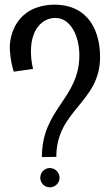

<svg xmlns="http://www.w3.org/2000/svg" viewBox="-20 -766 473 825"><path d="M236 -2C236 -25 217 -44 194 -44C171 -44 153 -25 153 -2C153 20 171 39 194 39C217 39 236 20 236 -2ZM222 -92C222 -295 410 -324 410 -521C410 -621 369 -746 212 -746C47 -742 22 -611 22 -562C22 -562 22 -513 39 -458L122 -470C115 -498 113 -524 113 -547C113 -640 162 -689 218 -689C285 -689 321 -608 321 -529C321 -341 160 -300 160 -91Z"/></svg>

Font: Englebert
Style: Regular
Weight: 400
Designer: Astigmatic (AOETI)
Foundry: Astigmatic (AOETI)
Version: Version 1.000